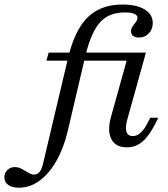

<svg xmlns="http://www.w3.org/2000/svg" viewBox="-164 -651 757 863"><path d="M-79 192.7Q-109.7 192.7 -127 180.2Q-144.4 167.7 -144.4 146Q-144.4 125.8 -130.6 112.9Q-116.9 100 -96.8 100Q-83.9 100 -72.6 105.2Q-61.3 110.5 -50.8 116.9Q-40.3 123.4 -30.2 128.6Q-20.2 133.9 -10.5 133.9Q4 133.9 14.1 121.4Q24.2 108.9 30.6 79.8L140.3 -383.9Q160.5 -471 193.1 -525.4Q225.8 -579.8 273.8 -605.2Q321.8 -630.6 387.1 -630.6Q450 -630.6 486.3 -608.5Q522.6 -586.3 522.6 -547.6Q522.6 -519.4 504.8 -500.8Q487.1 -482.3 460.5 -482.3Q444.4 -482.3 434.7 -489.5Q425 -496.8 425 -509.7Q425 -522.6 432.3 -532.7Q439.5 -542.7 446.8 -552.4Q454 -562.1 454 -571Q454 -583.1 439.1 -589.1Q424.2 -595.2 396.8 -595.2Q350 -595.2 316.5 -575.8Q283.1 -556.5 259.7 -512.9Q236.3 -469.4 219.4 -398.4L140.3 -61.3Q121.8 16.1 89.1 73Q56.5 129.8 13.7 161.3Q-29 192.7 -79 192.7ZM44.4 -378.2 54.8 -414.5H444.4L433.9 -378.2ZM406.5 11.3Q355.6 11.3 336.7 -25.4Q317.7 -62.1 334.7 -125L415.3 -414.5H491.9L408.1 -113.7Q398.4 -78.2 404.4 -58.9Q410.5 -39.5 433.1 -39.5Q446 -39.5 456.9 -46Q467.7 -52.4 477.4 -64.1Q487.1 -75.8 496 -91.9L511.3 -121.8H547.6L529.8 -87.1Q513.7 -56.5 495.6 -34.3Q477.4 -12.1 455.6 -0.4Q433.9 11.3 406.5 11.3Z"/></svg>

Font: Playfair 9pt
Style: Italic
Weight: 400
Italic angle: -15.6°
Designer: Claus Eggers Sørensen
Foundry: Claus Eggers Sørensen
Version: Version 2.001;gftools[0.9.30]